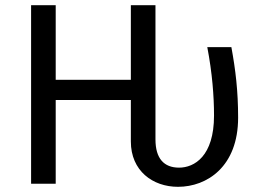

<svg xmlns="http://www.w3.org/2000/svg" viewBox="-20 -709 1009 741"><path d="M195 0V-323H485V-163C485 -50 569 12 667 12C779 12 899 -66 899 -255C899 -358 889 -440 873 -527H780C799 -428 806 -338 806 -263C806 -106 730 -62 671 -62C613 -62 580 -97 580 -171V-689H485V-401H195V-689H100V0Z"/></svg>

Font: FiraGO Unicode
Style: Regular
Weight: 400
Designer: bBox Type
Foundry: bBox Type GmbH
Version: Version 1.001;PS 001.001;hotconv 1.0.88;makeotf.lib2.5.64775